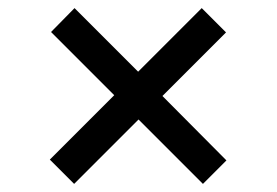

<svg xmlns="http://www.w3.org/2000/svg" viewBox="-20 -604 683 474"><path d="M539 -208C539 -208 381 -367 381 -367C381 -367 538 -524 538 -524C538 -524 478 -584 478 -584C478 -584 321 -427 321 -427C321 -427 164 -584 164 -584C164 -584 106 -525 106 -525C106 -525 262 -369 262 -369C262 -369 103 -210 103 -210C103 -210 163 -150 163 -150C163 -150 322 -309 322 -309C322 -309 481 -150 481 -150C481 -150 539 -208 539 -208Z"/></svg>

Font: Girnar Poppins
Style: Regular
Weight: 500
Designer: Ninad Kale (Devanagari), Jonny Pinhorn (Latin)
Foundry: Indian Type Foundry
Version: ""